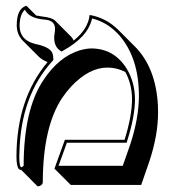

<svg xmlns="http://www.w3.org/2000/svg" viewBox="-20 -585 616 666"><path d="M291 -533.2Q348.6 -522.9 390.6 -481L447.3 -424.3Q520.5 -351.1 527.8 -219.7Q528.3 -207 528.3 -195.3Q528.3 -116.7 498.5 -26.4L469.7 56.6H225.6L168.9 0L205.1 -100.1H412.1Q438 -183.1 438 -241.2Q437.5 -293.9 414.6 -335.4Q385.3 -350.6 352.5 -350.6Q289.1 -350.6 227.1 -285.2Q209.5 -266.1 195.8 -245.6Q128.9 -145.5 128.4 47.4Q128.4 55.7 116.7 60.5Q113.3 61.5 110.4 61.5L54.2 4.9Q48.8 3.9 45.4 1.5Q37.1 -8.3 37.1 -42Q37.6 -242.2 145 -369.6Q127.4 -376.5 115.2 -387.7L58.6 -444.3Q38.1 -465.8 38.1 -497.1Q38.1 -554.2 69.8 -564.5Q72.3 -564.9 71.8 -564.9L105.5 -531.2Q114.3 -529.3 126 -527.8Q159.2 -524.4 170.9 -513.7L227.5 -457Q232.9 -450.7 235.4 -444.3Q285.6 -483.9 291 -533.2ZM299.3 -521Q285.2 -456.5 198.7 -409.2L193.8 -406.2L189 -409.2Q168.5 -422.4 168 -453.1Q168 -460.9 169.4 -469.2Q170.9 -478.5 170.9 -484.9Q170.9 -511.2 142.6 -516.1Q135.7 -517.1 125 -518.1Q80.1 -523.9 66.4 -551.3Q48.8 -535.6 47.9 -497.1Q47.9 -447.8 97.2 -434.1Q100.1 -433.1 102.1 -432.6Q152.8 -422.4 161.6 -400.9Q165 -392.1 165 -380.9V-377L162.6 -374Q51.8 -252.9 47.4 -56.6Q47.4 -48.8 46.9 -42Q46.9 -6.3 54.2 -4.9Q58.6 -5.9 62 -10.3Q62.5 -206.5 130.9 -307.6Q184.1 -388.2 257.3 -410.6Q277.8 -416.5 295.9 -417Q376.5 -417 420.4 -345.2Q447.8 -298.8 448.2 -241.2Q448.2 -181.2 421.4 -97.2L419.4 -89.8H211.9L183.1 -9.8H405.8L432.6 -86.4Q461.4 -175.3 461.9 -252Q461.9 -383.8 394 -462.4Q353.5 -507.8 299.3 -521Z"/></svg>

Font: Linux Biolinum Shadow O
Style: Regular
Weight: 400
Designer: Philipp H. Poll
Foundry: Philipp H. Poll
Version: Version 1.0.4